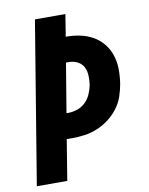

<svg xmlns="http://www.w3.org/2000/svg" viewBox="-83 -796 666 857"><g transform="rotate(-10 250.0 -367.5)"><path d="M14 0 135 -735H273L257 -635Q290 -635 321.5 -628.5Q353 -622 379.5 -607Q406 -592 425.5 -568Q445 -544 454.5 -514.5Q464 -485 464.5 -452.5Q465 -420 460 -387Q455 -358 445.5 -330Q436 -302 417.5 -277.5Q399 -253 374 -234Q349 -215 321 -203.5Q293 -192 264.5 -188Q236 -184 207 -184H182L152 0ZM201 -298H207Q228 -298 249.5 -305Q271 -312 287 -327.5Q303 -343 312 -363.5Q321 -384 325 -405Q328 -426 327 -447Q326 -468 317.5 -485Q309 -502 291 -511.5Q273 -521 252 -521H238Z"/></g></svg>

Font: Iosevka Term Curly Hv Obl
Style: Regular
Weight: 900
Italic angle: -9°
Designer: Belleve Invis
Foundry: Belleve Invis
Version: Version 32.3.0